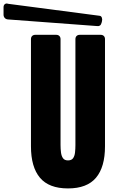

<svg xmlns="http://www.w3.org/2000/svg" viewBox="-147 -1056 641 1084"><path d="M-127 -1015.1Q-127 -1026.4 -120.1 -1032.2Q-113.3 -1038.1 -103 -1035.2Q-102.1 -1034.7 -102.1 -1034.7L416 -966.8Q424.3 -965.8 428 -956.3Q431.6 -946.8 428.7 -936L426.3 -926.8Q423.3 -916 417.2 -911.9Q411.1 -907.7 402.8 -908.7L-102.5 -946.3Q-113.8 -947.3 -120.4 -954.8Q-127 -962.4 -127 -973.1ZM27.8 -835Q27.8 -846.2 34.4 -852.8Q41 -859.4 52.2 -859.4H170.4Q181.6 -859.4 188.2 -852.8Q194.8 -846.2 194.8 -835V-236.8Q194.8 -215.3 197.3 -195.6Q199.7 -175.8 208.5 -163.1Q217.3 -150.4 236.8 -150.4Q256.8 -150.4 265.6 -162.8Q274.4 -175.3 276.6 -195.3Q278.8 -215.3 278.8 -236.8V-835Q278.8 -846.2 285.4 -852.8Q292 -859.4 303.2 -859.4H421.4Q432.6 -859.4 439.2 -852.8Q445.8 -846.2 445.8 -835V-230Q445.8 -112.8 395 -52.5Q344.2 7.8 236.8 7.8Q129.4 7.8 78.6 -52.5Q27.8 -112.8 27.8 -230Z"/></svg>

Font: Fz Anton Round
Style: Regular
Weight: 400
Designer: Vernon Adams
Foundry: Vernon Adams
Version: Version 2.0 Mod + VH boi FontZin